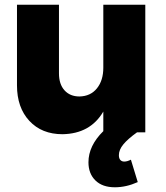

<svg xmlns="http://www.w3.org/2000/svg" viewBox="-20 -561 704 814"><path d="M484 97Q484 110 490 117Q496 124 507 124Q519 124 535 116L564 211Q515 233 467 233Q414 233 384.5 204Q355 175 355 127Q355 57 418 -5V-88Q363 6 245 8Q157 8 104.5 -48.5Q52 -105 52 -199V-541H230V-250Q230 -204 253.5 -178Q277 -152 317 -152Q364 -153 391 -186.5Q418 -220 418 -274V-541H596V0H561Q522 28 503 51Q484 74 484 97Z"/></svg>

Font: Montserrat V1
Style: Bold
Weight: 700
Designer: Julieta Ulanovsky
Foundry: Julieta Ulanovsky
Version: Version 6.001